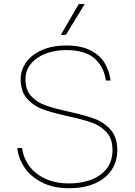

<svg xmlns="http://www.w3.org/2000/svg" viewBox="-20 -948 687 980"><path d="M68.4 -192.4H92.8Q99.6 -141.1 129.9 -100.1Q160.2 -59.1 212.2 -35.4Q264.2 -11.7 333.5 -11.7Q392.1 -11.7 442.1 -29.5Q492.2 -47.4 523.2 -85.7Q554.2 -124 554.2 -183.1Q554.2 -240.2 523.4 -273.4Q492.7 -306.6 447.5 -322.5Q402.3 -338.4 326.2 -355Q246.6 -372.6 199 -389.9Q151.4 -407.2 118.4 -444.1Q85.4 -481 85.4 -544.4Q85.4 -589.8 113 -629.2Q140.6 -668.5 193.4 -692.1Q246.1 -715.8 316.9 -715.8Q393.1 -715.8 441.9 -690.9Q490.7 -666 514.4 -626Q538.1 -585.9 544.4 -537.1H520.5Q509.8 -609.4 461.2 -650.9Q412.6 -692.4 316.9 -692.4Q261.2 -692.4 213.9 -674.6Q166.5 -656.7 138.2 -622.8Q109.9 -588.9 109.9 -543Q109.9 -488.8 139.6 -457Q169.4 -425.3 213.1 -409.9Q256.8 -394.5 332 -377.9Q413.6 -359.9 462.2 -342Q510.7 -324.2 544.7 -285.9Q578.6 -247.6 578.6 -181.2Q578.6 -124 549.3 -80.1Q520 -36.1 464.4 -11.7Q408.7 12.7 332 12.7Q252 12.7 194.1 -16.8Q136.2 -46.4 105 -93.3Q73.7 -140.1 68.4 -192.4ZM412.6 -927.7H382.3L290.5 -770H316.4Z"/></svg>

Font: Wand UI Pro
Style: Regular
Weight: 400
Designer: Andreas Faust
Version: Version 1.003;FEAKit 1.0